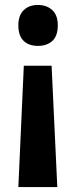

<svg xmlns="http://www.w3.org/2000/svg" viewBox="-20 -572 306 774"><path d="M213 -470Q213 -427 191 -407Q169 -387 133 -387Q96 -387 75 -407.5Q54 -428 54 -470Q54 -510 75.5 -531Q97 -552 133 -552Q168 -552 190.5 -531.5Q213 -511 213 -470ZM76 -307H188L211 182H54Z"/></svg>

Font: Noto Sans Thai Cond
Style: Bold
Weight: 700
Width: 3
Designer: Monotype Design Team
Foundry: Monotype Imaging Inc.
Version: Version 2.002; ttfautohint (v1.8.4.7-5d5b)